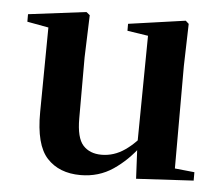

<svg xmlns="http://www.w3.org/2000/svg" viewBox="-45 -595 768 661"><g transform="rotate(5 339.0 -264.5)"><path d="M256 16Q182 16 140 -29.5Q98 -75 99 -188L102 -498L132 -475L28 -494V-520L228 -545L240 -535L235 -389V-178Q235 -111 258 -85.5Q281 -60 322 -60Q365 -60 402.5 -86Q440 -112 470 -154L503 -103H456Q418 -51 368.5 -17.5Q319 16 256 16ZM448 12 442 -109V-112L446 -482L374 -493V-517L571 -545L582 -535L578 -389V-35L646 -28V1Z"/></g></svg>

Font: Noto Serif TC ExtraLight
Style: Bold
Weight: 700
Version: Version 2.002-H1;hotconv 1.1.0;makeotfexe 2.6.0